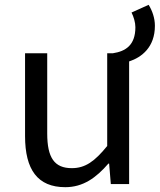

<svg xmlns="http://www.w3.org/2000/svg" viewBox="-20 -764 663 797"><path d="M251 13C325 13 379 -26 430 -85H433L440 0H516V-509C568 -526 623 -568 623 -657C623 -689 612 -720 597 -744L526 -712C535 -694 542 -671 542 -651C542 -576 501 -551 449 -543H425V-158C373 -94 334 -66 278 -66C206 -66 176 -109 176 -210V-543H84V-199C84 -60 136 13 251 13Z"/></svg>

Font: Noto Sans HK
Style: Regular
Weight: 400
Designer: Ryoko NISHIZUKA 西塚涼子 (kana, bopomofo & ideographs); Paul D. Hunt (Latin, Greek & Cyrillic); Sandoll Communications 산돌커뮤니
Foundry: Adobe
Version: Version 2.004;hotconv 1.0.118;makeotfexe 2.5.65603